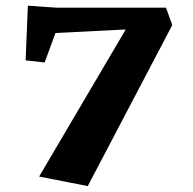

<svg xmlns="http://www.w3.org/2000/svg" viewBox="-20 -606 661 659"><path d="M411.6 -504.9 170.4 -492.7 133.3 -391.6 67.9 -398.9 75.7 -586.4 175.3 -579.6H549.8L571.3 -520L281.2 32.7L114.3 0Z"/></svg>

Font: Vesper Libre Heavy
Style: Regular
Weight: 900
Designer: Robert Keller & Kimya Gandhi
Foundry: Mota Italic
Version: Version 1.058